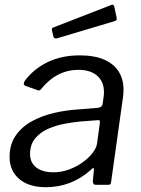

<svg xmlns="http://www.w3.org/2000/svg" viewBox="-20 -771 588 801"><path d="M358.3 -61.7Q317.4 -25.3 270.5 -7.7Q223.6 10 171.6 10Q100.2 10 60.1 -24.4Q20 -58.8 20 -115.8Q20 -169 45.7 -205.7Q71.4 -242.4 113.4 -265.5Q155.5 -288.5 206.6 -300.1Q257.7 -311.7 308.3 -314.6L387 -321.1Q406 -322.6 408.3 -338.2L412 -365.4Q413 -370.8 413.4 -376.1Q413.7 -381.4 413.7 -386.6Q413.7 -430.5 385.3 -455.1Q356.9 -479.7 307.1 -479.7Q262.8 -479.7 223.6 -460Q184.3 -440.2 150.2 -398.1Q147.2 -394.3 144.3 -393.7Q141.5 -393.2 135.8 -395.2L84.9 -413.2Q81.2 -415.2 79.6 -419.3Q78 -423.5 82.7 -432.7Q119 -482.3 177.5 -511.2Q235.9 -540 312.8 -540Q373.9 -540 414.3 -522.4Q454.7 -504.7 475 -472.7Q495.3 -440.7 495.3 -396.6Q495.3 -389.6 494.8 -382.2Q494.3 -374.8 493.3 -366.8L443.6 -12.3Q442.3 -3.8 440 -1.9Q437.7 0 430.3 0H379.5Q373 0 370 -4.3Q367 -8.6 367.2 -16.1L372 -63.6Q371.5 -76.9 358.3 -61.7ZM396.4 -256.8Q397.6 -265.1 395.6 -267.8Q393.5 -270.5 385.9 -269.5L316.8 -264.2Q287.3 -261.7 250.7 -254.9Q214.2 -248.1 181.1 -233.8Q148.1 -219.4 126.7 -193.6Q105.4 -167.9 105.4 -128.2Q105.4 -92.6 131.2 -72.4Q157.1 -52.2 203 -52.2Q236.9 -52.2 268.4 -64Q299.9 -75.8 325.1 -94Q351.1 -112.8 366.8 -133.6Q382.6 -154.4 385 -173.4ZM456.8 -743.4 466.4 -697.9Q467.7 -692 466.2 -688.4Q464.8 -684.8 456.4 -682.3L217.5 -611Q211.1 -609.5 207 -612.2Q202.9 -615 202.3 -620.6L196.9 -643.3Q195.1 -653.8 200.5 -655.6L445.2 -750.7Q448.6 -752.3 452.3 -750.5Q456 -748.7 456.8 -743.4Z"/></svg>

Font: Libre Franklin Thin
Style: Italic
Weight: 100
Italic angle: -8°
Designer: Pablo Impallari, Rodrigo Fuenzalida, Nhung Nguyen
Foundry: Impallari Type
Version: Version 3.000